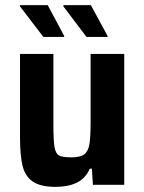

<svg xmlns="http://www.w3.org/2000/svg" viewBox="-20 -720 562 748"><path d="M58 -184V-510H188V-236Q188 -172 192.5 -146.5Q197 -121 210.5 -114Q224 -107 258 -107Q293 -107 308.5 -119Q324 -131 328.5 -159Q333 -187 333 -246V-510H464V0H342L338 -63H330Q313 -25 279.5 -8.5Q246 8 196 8Q138 8 108 -12.5Q78 -33 68 -73.5Q58 -114 58 -184ZM149 -576 58 -695V-700H166L230 -580V-576ZM317 -576 227 -695V-700H334L399 -580V-576Z"/></svg>

Font: Saira Semi Condensed SemiBold
Style: Regular
Weight: 600
Width: 4
Designer: Hector Gatti with collaboration of the Omnibus-Type team
Foundry: Omnibus-Type
Version: Version 1.001; ttfautohint (v1.8)